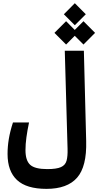

<svg xmlns="http://www.w3.org/2000/svg" viewBox="-20 -1014 626 1214"><path d="M273.9 180.2Q147.5 180.2 87.6 124.3Q27.8 68.4 27.8 -40.5Q27.8 -88.4 35.9 -136.2Q43.9 -184.1 62 -239.7H163.6Q152.8 -188.5 147 -145.3Q141.1 -102.1 141.1 -64.5Q141.1 1 170.9 28.1Q200.7 55.2 278.8 55.2Q337.4 55.2 365.2 42.7Q393.1 30.3 400.9 2Q408.7 -26.4 407.2 -73.7L389.6 -693.4H510.3L524.9 -122.1Q529.3 39.1 467.3 109.6Q405.3 180.2 273.9 180.2ZM507.8 -732.4 452.6 -787.6 397.9 -732.4 324.2 -806.2 397.9 -879.9 452.6 -824.7 507.8 -879.9 581.1 -806.2ZM453.1 -854.5 383.8 -923.8 453.1 -993.7 522.5 -923.8Z"/></svg>

Font: Cascadia Mono NF SemiBold
Style: Regular
Weight: 600
Monospace: yes
Designer: Aaron Bell
Foundry: Saja Typeworks
Version: Version 2404.023; ttfautohint (v1.8.4)